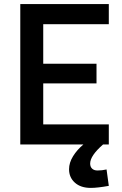

<svg xmlns="http://www.w3.org/2000/svg" viewBox="-20 -705 593 937"><path d="M191 -587V-394H451V-298H191V-98H511V0H483Q420 55 420 93Q420 109 429.5 118Q439 127 456 127Q478 127 500 122L511 202Q456 212 423 212Q374 212 345.5 186.5Q317 161 317 121Q317 89 336.5 57.5Q356 26 387 0H79V-685H511V-587Z"/></svg>

Font: Cairo SemiBold
Style: Regular
Weight: 600
Designer: Mohamed Gaber, Accademia di Belle Arti di Urbino and others
Foundry: Kief Type Foundry, Accademia di Belle Arti di Urbino and others
Version: Version 3.011